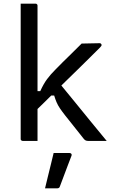

<svg xmlns="http://www.w3.org/2000/svg" viewBox="-20 -770 640 1049"><path d="M185 0Q171 0 158 0Q145 0 132 0Q119 0 104 0Q101 0 98.5 -1.5Q96 -3 94.5 -5Q93 -7 93 -11Q93 -91 93 -171Q93 -251 93 -331Q93 -411 93 -491Q93 -571 93 -651Q93 -683 93 -708.5Q93 -734 93 -750Q109 -750 122.5 -750Q136 -750 148.5 -750Q161 -750 174 -750Q178 -750 180 -748.5Q182 -747 183.5 -745Q185 -743 185 -739Q185 -647 185 -554.5Q185 -462 185 -369.5Q185 -277 185 -184.5Q185 -92 185 0ZM463 0Q454 0 448.5 -2.5Q443 -5 438 -11Q434 -16 423 -30Q412 -44 397.5 -62Q383 -80 367 -100.5Q351 -121 337 -138Q319 -161 307.5 -178Q296 -195 289 -211.5Q282 -228 276 -248H241L297 -325Q342 -271 385.5 -217Q429 -163 473 -109.5Q517 -56 563 0Q546 0 531.5 0Q517 0 501 0Q485 0 463 0ZM168 -272H200Q209 -292 218 -308Q227 -324 237 -337.5Q247 -351 258 -363.5Q269 -376 283 -390Q300 -408 322 -429.5Q344 -451 370.5 -477Q397 -503 426 -532L524 -534Q528 -534 530 -532.5Q532 -531 533.5 -529Q535 -527 535 -523Q535 -522 533.5 -519Q532 -516 526 -510Q494 -478 463 -447.5Q432 -417 401.5 -387Q371 -357 341.5 -328.5Q312 -300 283 -271Q254 -242 225.5 -214Q197 -186 168 -158ZM273 66Q295 66 316 66Q337 66 360 66Q366 66 369.5 70Q373 74 371 80Q360 109 349.5 136Q339 163 329 190.5Q319 218 307 249Q306 253 302.5 256Q299 259 292 259Q278 259 262.5 259Q247 259 226 259Q234 226 242 193Q250 160 258 128Q266 96 273 66Z"/></svg>

Font: Recursive Monospace
Style: Regular
Weight: 400
Version: Version 1.047